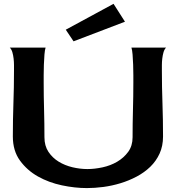

<svg xmlns="http://www.w3.org/2000/svg" viewBox="-20 -962 902 985"><path d="M428.7 -94.7Q464.8 -94.7 505.9 -103.5Q546.9 -112.3 581.1 -132.3Q615.2 -152.3 637.7 -183.1Q660.2 -213.9 660.2 -257.8Q660.2 -328.1 662.1 -397.9Q664.1 -467.8 664.1 -538.1Q664.1 -550.8 664.1 -576.7Q664.1 -602.5 663.1 -629.9Q662.1 -657.2 660.2 -681.6Q658.2 -706.1 654.3 -717.8H832Q823.2 -709 818.8 -693.8Q814.5 -678.7 812.5 -661.6Q810.5 -644.5 810.5 -628.4Q810.5 -612.3 810.5 -600.6Q810.5 -514.6 813.5 -431.2Q816.4 -347.7 816.4 -261.7Q816.4 -212.9 798.8 -174.3Q781.2 -135.7 751 -106.4Q720.7 -77.1 681.2 -56.2Q641.6 -35.2 598.1 -22Q554.7 -8.8 510.3 -2.9Q465.8 2.9 425.8 2.9Q364.3 2.9 297.4 -11.2Q230.5 -25.4 174.8 -56.6Q119.1 -87.9 82.5 -138.2Q45.9 -188.5 45.9 -261.7Q45.9 -347.7 48.8 -431.2Q51.8 -514.6 51.8 -599.6Q51.8 -611.3 51.8 -627.9Q51.8 -644.5 49.8 -661.6Q47.9 -678.7 43.5 -693.8Q39.1 -709 30.3 -717.8H213.9Q210 -706.1 208 -681.6Q206.1 -657.2 205.1 -629.9Q204.1 -602.5 204.1 -576.7Q204.1 -550.8 204.1 -538.1Q204.1 -467.8 206.1 -397.9Q208 -328.1 208 -257.8Q208 -213.9 228.5 -183.1Q249 -152.3 280.8 -132.8Q312.5 -113.3 351.6 -104Q390.6 -94.7 428.7 -94.7ZM562.5 -942.4 621.1 -850.6 357.4 -750 317.4 -809.6Z"/></svg>

Font: Cherry Cream Soda
Style: Regular
Weight: 400
Designer: Font Diner, Inc
Foundry: Font Diner, Inc
Version: Version 1.000